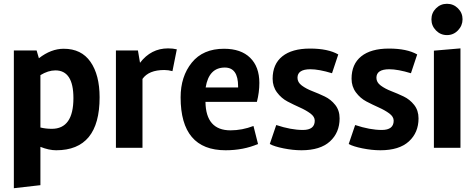

<svg xmlns="http://www.w3.org/2000/svg" viewBox="-20 -779 2500 1012"><path d="M316 -522Q409 -522 457 -453Q505 -384 505 -266Q505 13 276 13Q238 13 193 -5V197L53 213V-513H173L185 -472Q249 -522 316 -522ZM253 -100Q367 -100 367 -262Q367 -408 272 -408Q234 -408 193 -383V-107Q221 -100 253 -100Z M846 -410Q764 -410 731 -363V0H591V-513H707L718 -448Q776 -524 866 -524Q891 -524 912 -519L889 -404Q867 -410 846 -410Z M1063 -242Q1065 -92 1195 -92Q1256 -92 1316 -115L1340 -20Q1263 13 1169 13Q932 13 932 -266Q932 -376 991 -449Q1050 -522 1161 -522Q1250 -522 1298.5 -474.5Q1347 -427 1347 -342Q1347 -292 1334 -242ZM1235 -318V-324Q1235 -423 1165 -423Q1081 -423 1064 -318Z M1616 -414Q1548 -414 1548 -369Q1548 -345 1571 -328Q1594 -311 1626.5 -298.5Q1659 -286 1691.5 -270.5Q1724 -255 1747 -226Q1770 -197 1770 -155Q1770 -80 1719 -33.5Q1668 13 1569 13Q1524 13 1474.5 3Q1425 -7 1402 -20L1436 -120Q1514 -94 1576.5 -94Q1639 -94 1639 -143Q1639 -164 1616 -181Q1593 -198 1560.5 -212.5Q1528 -227 1495.5 -244Q1463 -261 1440 -292Q1417 -323 1417 -364Q1417 -441 1468 -482Q1519 -523 1614 -523Q1709 -523 1763 -492L1730 -393Q1661 -414 1616 -414Z M2032 -414Q1964 -414 1964 -369Q1964 -345 1987 -328Q2010 -311 2042.5 -298.5Q2075 -286 2107.5 -270.5Q2140 -255 2163 -226Q2186 -197 2186 -155Q2186 -80 2135 -33.5Q2084 13 1985 13Q1940 13 1890.5 3Q1841 -7 1818 -20L1852 -120Q1930 -94 1992.5 -94Q2055 -94 2055 -143Q2055 -164 2032 -181Q2009 -198 1976.5 -212.5Q1944 -227 1911.5 -244Q1879 -261 1856 -292Q1833 -323 1833 -364Q1833 -441 1884 -482Q1935 -523 2030 -523Q2125 -523 2179 -492L2146 -393Q2077 -414 2032 -414Z M2407 0H2267V-512L2407 -524ZM2254 -677Q2254 -711 2278 -735Q2302 -759 2336 -759Q2370 -759 2394 -735Q2418 -711 2418 -677.5Q2418 -644 2394 -619Q2370 -594 2336 -594Q2302 -594 2278 -618.5Q2254 -643 2254 -677Z"/></svg>

Font: Rambla
Style: Bold
Weight: 700
Designer: Martin Sommaruga
Foundry: Martin Sommaruga
Version: Version 1.001